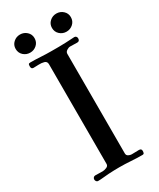

<svg xmlns="http://www.w3.org/2000/svg" viewBox="-224 -965 861 1039"><g transform="rotate(-30 206.5 -446.0)"><path d="M356 -720Q356 -702 340 -702Q329 -702 318 -702.5Q307 -703 296 -703Q286 -703 274.5 -695.5Q263 -688 263 -676V-54Q263 -42 273 -36.5Q283 -31 293 -31Q304 -31 315.5 -31.5Q327 -32 338 -32Q354 -32 354 -18Q354 -10 352 -4.5Q350 1 341 1Q306 1 270.5 -1.5Q235 -4 199 -4Q183 -4 166 -3.5Q149 -3 132 -2Q115 -1 97.5 1Q80 3 63 3Q57 3 53 -2.5Q49 -8 49 -14Q49 -21 53.5 -26Q58 -31 65 -31Q76 -31 87.5 -30.5Q99 -30 111 -30Q121 -30 135 -35.5Q149 -41 149 -54V-677Q149 -695 133 -699.5Q117 -704 97.5 -703Q78 -702 67 -702Q53 -702 53 -718Q53 -726 54.5 -731Q56 -736 66 -736Q98 -736 130.5 -734Q163 -732 195 -732Q218 -732 240.5 -732Q263 -732 285 -733Q299 -733 313.5 -734.5Q328 -736 341 -736Q348 -736 352 -731Q356 -726 356 -720ZM152 -839Q152 -814 134.5 -798Q117 -782 93 -782Q69 -782 51.5 -798Q34 -814 34 -839Q34 -863 51.5 -879Q69 -895 93 -895Q117 -895 134.5 -879Q152 -863 152 -839ZM379 -839Q379 -814 361.5 -798Q344 -782 320 -782Q296 -782 278.5 -798Q261 -814 261 -839Q261 -863 278.5 -879Q296 -895 320 -895Q344 -895 361.5 -879Q379 -863 379 -839Z"/></g></svg>

Font: Kaisei Opti Medium
Style: Regular
Weight: 500
Designer: Font-Kai, 金井和夫
Foundry: KAZUO KANAI
Version: Version 5.003